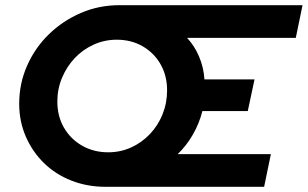

<svg xmlns="http://www.w3.org/2000/svg" viewBox="-20 -720 1186 740"><path d="M387 0Q316 0 255 -24Q194 -48 149.5 -91.5Q105 -135 79.5 -193.5Q54 -252 54 -320Q54 -398 84.5 -467Q115 -536 168.5 -588Q222 -640 291.5 -670Q361 -700 440 -700H1146L1120 -574H701Q730 -543 747.5 -501.5Q765 -460 768 -414H961L935 -292H760Q748 -244 723.5 -201.5Q699 -159 665 -126H1024L998 0ZM397 -133Q444 -133 485 -151.5Q526 -170 557.5 -203Q589 -236 606.5 -279.5Q624 -323 624 -372Q624 -428 599 -472Q574 -516 530 -541.5Q486 -567 430 -567Q383 -567 341 -548Q299 -529 268 -496Q237 -463 219 -420Q201 -377 201 -329Q201 -272 226.5 -228Q252 -184 296.5 -158.5Q341 -133 397 -133Z"/></svg>

Font: Red Hat Display ExtraBold
Style: Italic
Weight: 800
Italic angle: -12°
Designer: Pentagram, MCKL
Foundry: Pentagram, MCKL
Version: Version 1.023